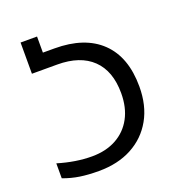

<svg xmlns="http://www.w3.org/2000/svg" viewBox="-131 -823 877 942"><g transform="rotate(-20 307.5 -352.0)"><path d="M226 10Q171 10 128 3.5Q85 -3 42 -19V-97Q135 -69 219 -69Q292 -69 346 -98.5Q400 -128 429.5 -182.5Q459 -237 459 -312Q459 -428 395 -489.5Q331 -551 212 -551H80V-714H166V-630H226Q384 -630 469 -548Q554 -466 554 -312Q554 -213 513.5 -141Q473 -69 399.5 -29.5Q326 10 226 10Z"/></g></svg>

Font: Go Noto Current
Style: Regular
Weight: 400
Designer: Monotype Design Team
Foundry: Monotype Imaging Inc.
Version: Version 2.007; ttfautohint (v1.8) -l 8 -r 50 -G 200 -x 14 -D